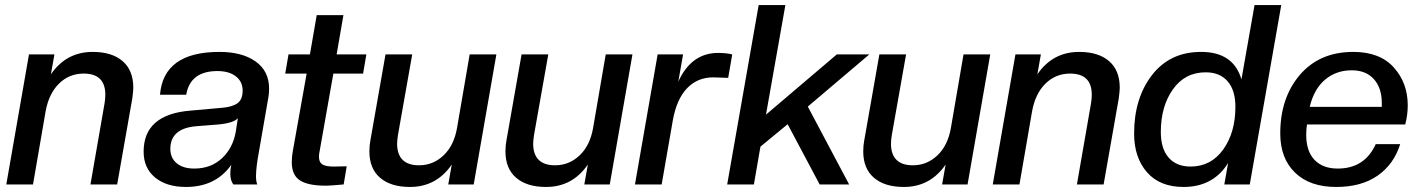

<svg xmlns="http://www.w3.org/2000/svg" viewBox="-20 -732 5633 762"><path d="M445 0H339L395 -322Q398 -340 398 -356Q398 -440 312 -440Q255 -440 214.5 -400.5Q174 -361 161 -290L111 0H5L95 -516H196L182 -437Q243 -526 348 -526Q424 -526 466.5 -489.5Q509 -453 509 -384Q509 -371 505 -341Z M718 10Q641 10 595.5 -27.5Q550 -65 550 -130Q550 -278 736 -293L859 -304Q901 -307 922 -322Q943 -337 943 -372Q943 -408 916 -429Q889 -450 843 -450Q735 -450 719 -356H615Q629 -526 851 -526Q941 -526 994.5 -488Q1048 -450 1048 -380Q1048 -361 1045 -345L1008 -132Q996 -68 996 -33Q996 -12 1001 0H906Q894 -16 894 -43Q894 -61 898 -78Q836 10 718 10ZM751 -63Q817 -63 861 -104Q905 -145 916 -211L924 -263Q908 -244 847 -238L758 -231Q656 -222 656 -141Q656 -105 681.5 -84Q707 -63 751 -63Z M1274 5Q1203 5 1170.5 -16Q1138 -37 1138 -88Q1138 -111 1142 -132L1197 -440H1112L1125 -516H1210L1237 -672H1343L1316 -516H1434L1421 -440H1303L1248 -129Q1246 -122 1246 -109Q1246 -88 1259.5 -79.5Q1273 -71 1304 -71L1356 -72L1344 0Q1289 5 1274 5Z M1607 10Q1531 10 1488.5 -26.5Q1446 -63 1446 -131Q1446 -155 1450 -175L1510 -516H1616L1559 -194Q1556 -174 1556 -159Q1558 -76 1643 -76Q1699 -76 1740.5 -115.5Q1782 -155 1794 -225L1844 -516H1950L1860 0H1759L1773 -79Q1712 10 1607 10Z M2147 10Q2071 10 2028.5 -26.5Q1986 -63 1986 -131Q1986 -155 1990 -175L2050 -516H2156L2099 -194Q2096 -174 2096 -159Q2098 -76 2183 -76Q2239 -76 2280.5 -115.5Q2322 -155 2334 -225L2384 -516H2490L2400 0H2299L2313 -79Q2252 10 2147 10Z M2606 0H2500L2590 -516H2691L2672 -408Q2724 -522 2830 -522Q2862 -522 2886 -516L2870 -423L2811 -425Q2748 -425 2706.5 -381.5Q2665 -338 2650 -253Z M3350 0H3233L3106 -239L2998 -150L2972 0H2866L2991 -712H3097L3020 -277L3301 -516H3430L3186 -309Z M3567 10Q3491 10 3448.5 -26.5Q3406 -63 3406 -131Q3406 -155 3410 -175L3470 -516H3576L3519 -194Q3516 -174 3516 -159Q3518 -76 3603 -76Q3659 -76 3700.5 -115.5Q3742 -155 3754 -225L3804 -516H3910L3820 0H3719L3733 -79Q3672 10 3567 10Z M4360 0H4254L4310 -322Q4313 -340 4313 -356Q4313 -440 4227 -440Q4170 -440 4129.5 -400.5Q4089 -361 4076 -290L4026 0H3920L4010 -516H4111L4097 -437Q4158 -526 4263 -526Q4339 -526 4381.5 -489.5Q4424 -453 4424 -384Q4424 -371 4420 -341Z M4677 10Q4583 10 4532 -48.5Q4481 -107 4481 -202Q4481 -342 4552 -434Q4623 -526 4747 -526Q4875 -526 4907 -417L4959 -712H5065L4940 0H4839L4854 -85Q4795 10 4677 10ZM4705 -71Q4786 -71 4834.5 -138.5Q4883 -206 4883 -308Q4883 -374 4852 -409.5Q4821 -445 4765 -445Q4683 -445 4635 -377.5Q4587 -310 4587 -208Q4587 -142 4618 -106.5Q4649 -71 4705 -71Z M5283 10Q5178 10 5119.5 -47Q5061 -104 5061 -202Q5061 -344 5139 -435Q5217 -526 5351 -526Q5456 -526 5511.5 -464.5Q5567 -403 5567 -314Q5567 -276 5557 -238H5167Q5164 -216 5164 -197Q5164 -132 5197 -97.5Q5230 -63 5289 -63Q5396 -63 5440 -160H5537Q5512 -80 5447.5 -35Q5383 10 5283 10ZM5345 -453Q5283 -453 5239 -416Q5195 -379 5178 -308H5464V-323Q5464 -383 5432.5 -418Q5401 -453 5345 -453Z"/></svg>

Font: Creato Display Medium
Style: Italic
Weight: 500
Italic angle: -10°
Version: Version 1.000